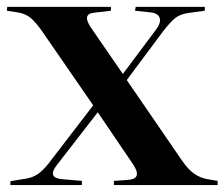

<svg xmlns="http://www.w3.org/2000/svg" viewBox="-36 -536 650 556"><path d="M-5.9 0V-11.2L41 -19Q58.6 -22 73.2 -31.7Q87.9 -41.5 105 -63L233.9 -231L85 -446.8Q67.4 -471.7 53 -483.9Q38.6 -496.1 16.1 -500L-16.1 -504.9L-15.1 -516.1H285.2V-504.9L234.9 -499Q200.7 -494.6 228 -455.1L319.8 -321.8L415 -449.2Q430.7 -469.2 426.5 -483.4Q422.4 -497.6 400.9 -500L355 -504.9L356.9 -516.1H557.1V-504.9L513.2 -499Q487.3 -495.6 473.1 -485.1Q459 -474.6 435.1 -443.8L331.1 -304.2L491.2 -70.8Q508.8 -45.4 526.1 -33.2Q543.5 -21 564.9 -17.1L594.2 -12.2V0H293.9V-12.2L335 -15.1Q378.4 -18.1 348.1 -62L247.1 -210.9L127.9 -57.1Q100.1 -21 144 -17.1L201.2 -12.2V0Z"/></svg>

Font: Display Semibold
Style: Regular
Weight: 600
Designer: Latin by Veronika Burian and Jose Scaglione. Greek by Irene Vlachou. Cyrillic by Vera Evstafieva.
Foundry: TypeTogether
Version: Version 3.002